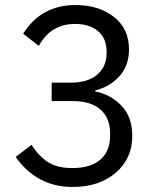

<svg xmlns="http://www.w3.org/2000/svg" viewBox="-20 -730 640 762"><path d="M185 -402H261Q329 -402 366 -434Q403 -466 403 -518V-525Q403 -578 369 -606.5Q335 -635 278 -635Q182 -635 134 -548L72 -596Q143 -710 280 -710Q372 -710 432 -663Q492 -616 492 -534Q492 -470 454.5 -428Q417 -386 358 -371V-367Q420 -355 462.5 -310Q505 -265 505 -191Q505 -101 439.5 -44.5Q374 12 268 12Q127 12 42 -107L105 -155Q135 -109 171.5 -86Q208 -63 267 -63Q340 -63 378.5 -96.5Q417 -130 417 -192V-200Q417 -262 378.5 -295.5Q340 -329 267 -329H185Z"/></svg>

Font: Aneliza
Style: Regular
Weight: 400
Designer: Mike Abbink, Paul van der Laan, Pieter van Rosmalen
Foundry: Bold Monday
Version: Version 3.0